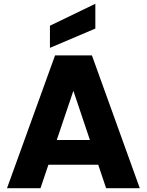

<svg xmlns="http://www.w3.org/2000/svg" viewBox="-20 -995 776 1015"><path d="M466 -702 719 0H541L335 -613H401L194 0H17L271 -702ZM168 -255H552L595 -124H126ZM484 -975V-844L244 -742V-859Z"/></svg>

Font: Parkinsans
Style: Bold
Weight: 700
Designer: Red Stone, Indian Type Foundry
Foundry: Indian Type Foundry
Version: Version 1.000